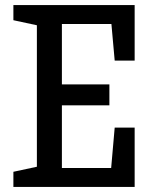

<svg xmlns="http://www.w3.org/2000/svg" viewBox="-20 -740 605 760"><path d="M33 -60 126 -80V-640L33 -660V-720H513V-500H434L421 -645H225V-406H413V-323H225V-75H420L434 -235H513V0H33Z"/></svg>

Font: HermeneusOne
Style: Regular
Weight: 400
Designer: Rodrigo Fuenzalida, Pablo Impallari
Foundry: Pablo Impallari, Rodrigo Fuenzalida
Version: Version 1.000; ttfautohint (v0.8) -G 200 -r 50